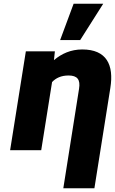

<svg xmlns="http://www.w3.org/2000/svg" viewBox="-20 -802 614 1025"><path d="M34 0H200L258 -364C278 -385 306 -399 346 -399C393 -399 410 -377 402 -328L318 203H484L569 -332C589 -456 549 -538 419 -538C358 -538 308 -515 268 -481L273 -528H118ZM301 -588H408L531 -782H373Z"/></svg>

Font: Asimov Pro
Style: UltObl
Weight: 900
Designer: Google
Version: Version 2.000980; 2014